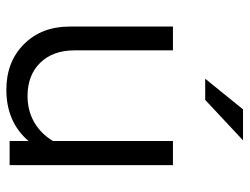

<svg xmlns="http://www.w3.org/2000/svg" viewBox="-108 -648 766 589"><g transform="rotate(90 274.5 -353.0)"><path d="M134 -501V-199Q134 -133 172 -94Q210 -55 274 -55Q319 -55 354.5 -75.5Q390 -96 412 -133V-501H486V0H412V-58Q383 -24 343.5 -7Q304 10 255 10Q169 10 115 -44Q61 -98 61 -184V-501ZM315 -716H410L286 -600H221Z"/></g></svg>

Font: Red Hat Display
Style: Regular
Weight: 400
Designer: Pentagram / MCKL
Foundry: Pentagram / MCKL
Version: Version 1.003; Red Hat Display